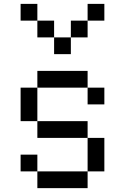

<svg xmlns="http://www.w3.org/2000/svg" viewBox="-20 -975 648 995"><path d="M173.6 -86.8H434V0H173.6ZM173.6 -86.8H86.8V-173.6H173.6ZM434 -86.8V-260.4H520.8V-86.8ZM434 -260.4H173.6V-347.2H434ZM173.6 -347.2H86.8V-520.8H173.6ZM173.6 -520.8V-607.6H434V-520.8ZM434 -520.8H520.8V-434H434ZM260.4 -781.2H173.6V-868.1H260.4ZM347.2 -781.2V-868.1H434V-781.2ZM260.4 -694.4V-781.2H347.2V-694.4ZM86.8 -868.1V-954.9H173.6V-868.1ZM434 -868.1V-954.9H520.8V-868.1Z"/></svg>

Font: 8-bit Operator+
Style: Regular
Weight: 400
Designer: GrandChaos9000
Foundry: Grand Chaos Productions
Version: Version 1.2.0 - April 24, 2014